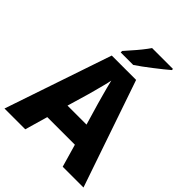

<svg xmlns="http://www.w3.org/2000/svg" viewBox="-254 -1073 1215 1215"><g transform="rotate(45 353.5 -465.5)"><path d="M521 0 477 -153H230L186 0H0L243 -717H461L707 0ZM397 -438Q392 -456 383.5 -486.5Q375 -517 366.5 -549Q358 -581 353 -603Q349 -581 340.5 -548.5Q332 -516 324 -485.5Q316 -455 311 -438L269 -295H439ZM577 -921Q561 -907 536 -887Q511 -867 482.5 -845Q454 -823 427.5 -803.5Q401 -784 381 -771H269V-784Q285 -803 308 -828.5Q331 -854 353 -881.5Q375 -909 390 -931H577Z"/></g></svg>

Font: Noto Sans Sinhala ExtraBold
Style: Regular
Weight: 800
Designer: Jelle Bosma - Monotype Design Team
Foundry: Monotype Imaging Inc.
Version: Version 2.006; ttfautohint (v1.8.4.7-5d5b)